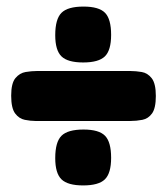

<svg xmlns="http://www.w3.org/2000/svg" viewBox="-20 -557 508 584"><path d="M88 -189Q73 -189 55.5 -192.5Q38 -196 26 -212Q14 -228 14 -266Q14 -304 27 -319.5Q40 -335 58 -338Q76 -341 92 -341H377Q393 -341 411 -338Q429 -335 441.5 -319Q454 -303 454 -265Q454 -228 442.5 -212Q431 -196 413 -192.5Q395 -189 376 -189ZM233 7Q186 7 167 -11.5Q148 -30 148 -76Q148 -125 167 -144Q186 -163 234 -163Q281 -163 299.5 -144Q318 -125 318 -77Q318 -30 299 -11.5Q280 7 233 7ZM233 -367Q186 -367 167 -385.5Q148 -404 148 -450Q148 -499 167 -518Q186 -537 234 -537Q281 -537 299.5 -518Q318 -499 318 -451Q318 -404 299 -385.5Q280 -367 233 -367Z"/></svg>

Font: Fredoka Light
Style: Regular
Weight: 300
Designer: Ben Nathan
Foundry: Milena B. Brandão, Ben Nathan
Version: Version 2.001